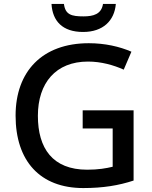

<svg xmlns="http://www.w3.org/2000/svg" viewBox="-20 -943 770 973"><path d="M567 -923H502C494 -871 453 -860 403 -860C343 -860 311 -868 304 -923H241C246 -836 297 -781 401 -781C502 -781 560 -838 567 -923ZM399 -384V-292H551V-98C518 -90 478 -83 422 -83C246 -83 172 -192 172 -356C172 -523 263 -631 426 -631C493 -631 556 -613 607 -590L646 -681C586 -707 512 -724 430 -724C194 -724 59 -581 59 -357C59 -127 183 10 402 10C502 10 581 -3 657 -28V-384Z"/></svg>

Font: Noto Sans Canadian Aboriginal Medium
Style: Regular
Weight: 500
Designer: Monotype Design Team, Typotheque's Kevin King
Foundry: Monotype Imaging Inc.
Version: Version 2.004